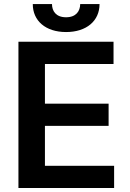

<svg xmlns="http://www.w3.org/2000/svg" viewBox="-20 -935 648 955"><path d="M378.9 -914.8C378.6 -880 358.7 -849.1 308.6 -849.1C257.8 -849.1 238.6 -880.7 238.6 -914.8H143.1C142.8 -831.7 207 -775.6 308.6 -775.6C410.9 -775.6 475.1 -831.7 475.1 -914.8ZM71.7 0H547.6V-110.4H203.5V-308.9H520.2V-419.4H203.5V-616.8H544.7V-727.3H71.7Z"/></svg>

Font: TID UI Semi Bold
Style: Regular
Weight: 600
Designer: The TID Project Authors
Foundry: Bakken & Bæck
Version: Version 1.001;hotconv 1.0.109;makeotfexe 2.5.65596